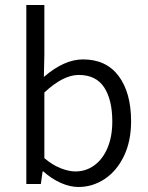

<svg xmlns="http://www.w3.org/2000/svg" viewBox="-20 -734 591 766"><path d="M153 -50H150L143 0H85V-714H157V-516L155 -427Q236 -497 311 -497Q404 -497 453.5 -430.5Q503 -364 503 -250Q503 -170 474 -110.5Q445 -51 397 -19.5Q349 12 293 12Q259 12 222 -4.5Q185 -21 153 -50ZM428 -249Q428 -336 395.5 -385.5Q363 -435 294 -435Q232 -435 157 -365V-103Q189 -76 221.5 -63Q254 -50 281 -50Q323 -50 356.5 -74.5Q390 -99 409 -144Q428 -189 428 -249Z"/></svg>

Font: Assistant-zap
Style: zap
Weight: 400
Designer: Hebrew By Ben Nathan, Latin by Paul Hunt
Version: Version 2.001